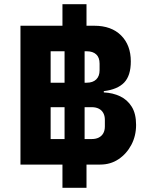

<svg xmlns="http://www.w3.org/2000/svg" viewBox="-20 -800 705 910"><path d="M390 -20V90H276V-20H77V-678H276V-780H390V-678H427Q508 -678 554 -632Q600 -586 600 -509Q600 -441.5 568.5 -408.7Q537 -376 472 -368V-362Q515 -360 549.5 -343.5Q584 -327 604.5 -294Q625 -261 625 -208Q625 -156 602.5 -113.5Q580 -71 541.9 -45.5Q503.9 -20 455 -20ZM220 -408H286V-557H220ZM381 -557V-408H391Q420 -408 436 -423.5Q452 -439 452 -467V-498Q452 -527.5 436 -542.2Q420 -557 391 -557ZM220 -141H286V-292H220ZM381 -292V-141H415Q434.2 -141 448.1 -148Q462 -155 469.5 -168.3Q477 -181.6 477 -201V-232Q477 -251 469.5 -264.5Q462 -278 448.1 -285Q434.2 -292 415 -292Z"/></svg>

Font: IBM Plex Sans Var
Style: Regular
Weight: 400
Designer: Mike Abbink, Paul van der Laan, Pieter van Rosmalen
Foundry: Bold Monday
Version: Version 3.000